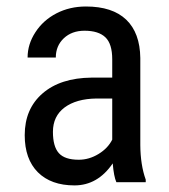

<svg xmlns="http://www.w3.org/2000/svg" viewBox="-20 -558 519 588"><path d="M336.4 0H426.3V-7.8C415.5 -37.8 410 -73.1 409.7 -113.8V-380.4C409 -431.8 394.6 -470.9 366.5 -497.8C338.3 -524.7 297.2 -538.1 243.2 -538.1C210 -538.1 179.9 -531.1 152.8 -517.1C125.8 -503.1 104.3 -483.8 88.4 -459.2C72.4 -434.7 64.5 -408.9 64.5 -381.8H150.9C150.9 -405.6 159 -425.2 175.3 -440.7C191.6 -456.1 212.7 -463.9 238.8 -463.9C267.4 -463.9 288.7 -457.2 302.7 -443.8C316.7 -430.5 323.7 -408 323.7 -376.5V-320.3H260.3C196.8 -319.7 146.8 -303.5 110.4 -272C73.9 -240.4 55.7 -197.8 55.7 -144C55.7 -95.2 69.1 -57.4 95.9 -30.5C122.8 -3.7 160.2 9.8 208 9.8C255.5 9.8 294.6 -12.7 325.2 -57.6C327.5 -30.6 331.2 -11.4 336.4 0ZM221.2 -68.8C192.5 -68.8 172.2 -75.6 160.2 -89.1C148.1 -102.6 142.1 -124.3 142.1 -154.3C142.1 -186.2 154 -211 177.7 -228.8C201.5 -246.5 233.9 -255.7 274.9 -256.3H323.7V-130.4C314.9 -112.8 300.9 -98.1 281.7 -86.4C262.5 -74.7 242.4 -68.8 221.2 -68.8Z"/></svg>

Font: Roboto Condensed
Style: Regular
Weight: 400
Designer: Google
Version: Version 2.134; 2016